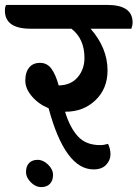

<svg xmlns="http://www.w3.org/2000/svg" viewBox="-84 -682 560 782"><path d="M22 18Q22 -5 34.5 -18Q47 -31 69.5 -31Q92 -31 112 -11.5Q132 8 132 30.5Q132 53 119.5 66.5Q107 80 84 80Q61 80 41.5 60.5Q22 41 22 18ZM352 -662Q456 -662 456 -591Q456 -578 451 -565H285Q354 -486 354 -395Q354 -321 305 -274Q256 -227 183 -227H181Q200 -164 232.5 -127.5Q265 -91 324 -91Q339 -91 356 -96Q366 -76 366 -53Q366 -30 348.5 -11Q331 8 297 8Q181 8 114 -241Q73 -258 46 -289.5Q19 -321 19 -354Q19 -387 34.5 -406.5Q50 -426 79 -426Q108 -426 125.5 -402Q143 -378 155 -334Q205 -335 232.5 -367.5Q260 -400 260 -446Q260 -524 207 -565H41Q-64 -565 -64 -639Q-64 -654 -59 -662Z"/></svg>

Font: Laila SemiBold
Style: Regular
Weight: 600
Designer: Hitesh Malaviya
Foundry: Indian Type Foundry
Version: Version 1.302;PS 1.0;hotconv 1.0.78;makeotf.lib2.5.61930; tt